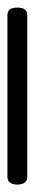

<svg xmlns="http://www.w3.org/2000/svg" viewBox="191 -141 94 518"><g transform="rotate(-90 238.0 118.0)"><path d="M-1 118Q-1 105.5 4.2 98.2Q9.5 91 20.5 91H455Q467 91 471.8 98Q476.5 105 476.5 118Q476.5 130.5 471.8 137.5Q467 144.5 455 144.5H20.5Q9.5 144.5 4.2 137.2Q-1 130 -1 118Z"/></g></svg>

Font: Fraunces
Style: Regular
Weight: 400
Version: Version 1.000;[b76b70a41]